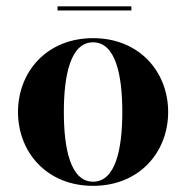

<svg xmlns="http://www.w3.org/2000/svg" viewBox="-20 -594 604 624"><path d="M167 -573.5V-560H407V-573.5ZM38.5 -230C38.5 -100 131.5 10 282.5 10C433.5 10 526.5 -100 526.5 -230C526.5 -360 433.5 -470 282.5 -470C131.5 -470 38.5 -360 38.5 -230ZM187.5 -230C187.5 -349 209 -456.5 282.5 -456.5C356 -456.5 377.5 -349 377.5 -230C377.5 -111 356 -3.5 282.5 -3.5C209 -3.5 187.5 -111 187.5 -230Z"/></svg>

Font: Bodoni* 16pt
Style: Bold
Weight: 700
Version: Version 2.3